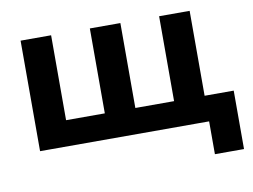

<svg xmlns="http://www.w3.org/2000/svg" viewBox="-72 -609 1139 864"><g transform="rotate(-10 497.0 -177.5)"><path d="M843.5 150V0H778.5V-117H976.5V150ZM71 0V-505H210.5V-117H387.5V-505H527V-117H704V-505H843.5V0Z"/></g></svg>

Font: Geologica Roman SemiBold
Style: Regular
Weight: 600
Designer: Sindre Bremnes, Frode Helland
Foundry: Monokrom Skriftforlag AS
Version: Version 1.010;gftools[0.9.28]